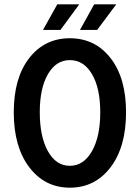

<svg xmlns="http://www.w3.org/2000/svg" viewBox="-20 -847 640 879"><path d="M176.8 -710 242.2 -827.1H342.8L256.8 -710ZM346.2 -710 411.1 -827.1H512.2L424.8 -710ZM299.8 12.2Q185.1 12.2 114 -81.3Q43 -174.8 43 -333Q43 -490.2 113.8 -581.1Q184.6 -671.9 299.8 -671.9Q415.5 -671.9 486.3 -580.8Q557.1 -489.7 557.1 -333Q557.1 -174.3 486.1 -81.1Q415 12.2 299.8 12.2ZM439 -333Q439 -443.4 401.1 -507.6Q363.3 -571.8 299.8 -571.8Q236.8 -571.8 199.5 -507.6Q162.1 -443.4 162.1 -333Q162.1 -221.2 199.5 -154.5Q236.8 -87.9 299.8 -87.9Q362.8 -87.9 400.9 -154.8Q439 -221.7 439 -333Z"/></svg>

Font: Office Code Pro Medium
Style: Regular
Weight: 500
Designer: Nathan Rutzky & Paul D. Hunt
Foundry: Adobe Systems Incorporated
Version: Version 1.004;PS 001.004;hotconv 1.0.70;makeotf.lib2.5.58329